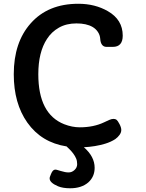

<svg xmlns="http://www.w3.org/2000/svg" viewBox="-20 -782 788 1035"><path d="M432.1 11.7Q490.2 62 490.2 122.6Q490.2 170.4 456.1 201.2Q419.4 232.9 358.4 232.9Q318.4 232.9 293 222.2Q247.6 203.1 247.6 179.7Q247.6 174.3 249.5 169.9Q251.5 165.5 254.9 156.2Q264.2 132.3 277.8 132.3Q283.7 132.3 291 134.8L307.1 139.6Q332 147.5 349.9 147.5Q367.7 147.5 381.8 134.3Q396 121.1 396 103Q396 85 390.1 71.8Q384.3 58.6 375.7 46.9Q367.2 35.2 357.4 25.4L338.9 7.3Q203.6 -13.7 127.4 -121.1Q54.2 -224.6 54.2 -381.8Q54.2 -553.7 145.5 -656.2Q238.8 -761.7 402.3 -761.7Q492.2 -761.7 561.5 -721.7Q641.6 -675.8 641.6 -589.8Q641.6 -529.3 587.9 -529.3H554.2Q538.6 -529.3 530 -540.8Q521.5 -552.2 520.3 -572.5Q519 -592.8 507.8 -609.6Q496.6 -626.5 479 -636.7Q446.3 -655.8 392.1 -655.8Q337.9 -655.8 297.9 -633.1Q257.8 -610.4 233.4 -572.3Q186.5 -501 186.5 -381.8Q186.5 -167.5 326.2 -112.3Q369.1 -95.7 410.2 -95.7Q484.4 -95.7 541 -122.6L568.4 -135.3Q581.5 -141.1 591.8 -141.1Q602.1 -141.1 608.4 -136.2Q614.7 -131.3 624.3 -113Q633.8 -94.7 633.8 -81.3Q633.8 -67.9 624.5 -54.9Q615.2 -42 601.6 -32.2Q577.6 -16.6 546.9 -7.3Q493.2 8.8 432.1 11.7Z"/></svg>

Font: Capriola
Style: Regular
Weight: 400
Designer: Viktoriya Grabowska
Foundry: Viktoriya Grabowska
Version: Version 1.007